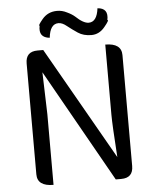

<svg xmlns="http://www.w3.org/2000/svg" viewBox="-61 -990 844 1042"><g transform="rotate(-5 361.0 -469.5)"><path d="M188 0Q100 0 100 -65V-669Q100 -734 165 -734H196L546 -120Q534 -298 534 -352V-734Q622 -734 622 -669V-65Q622 0 557 0H527L181 -614Q188 -411 188 -385V0ZM537 -829Q507 -792 464 -792Q421 -792 391 -812Q361 -832 336 -852Q312 -872 291 -872Q245 -872 237 -797Q175 -803 188 -867Q178 -866 208 -902Q239 -939 289 -939Q317 -939 342 -926Q368 -914 384 -900Q426 -860 455 -860Q500 -860 509 -934Q570 -930 557 -866Q568 -866 537 -829Z"/></g></svg>

Font: Swei Toothpaste CJK TC
Style: Regular
Weight: 400
Version: Version 1.0